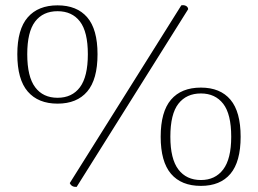

<svg xmlns="http://www.w3.org/2000/svg" viewBox="-20 -722 1014 754"><path d="M206 -315Q130 -315 89 -362.5Q48 -410 48 -509Q48 -607 89 -654Q130 -701 206 -701Q282 -701 322.5 -654Q363 -607 363 -509Q363 -410 322.5 -362.5Q282 -315 206 -315ZM206 -338Q263 -338 294 -379.5Q325 -421 325 -509Q325 -597 294 -637.5Q263 -678 206 -678Q149 -678 118 -637.5Q87 -597 87 -509Q87 -421 118 -379.5Q149 -338 206 -338ZM692 -701Q702 -703 710 -699Q718 -695 719 -686L281 12Q261 13 254 -3ZM769 8Q692 8 651.5 -39.5Q611 -87 611 -185Q611 -283 651.5 -330.5Q692 -378 769 -378Q845 -378 885 -330.5Q925 -283 925 -185Q925 -87 885 -39.5Q845 8 769 8ZM769 -15Q825 -15 856.5 -56.5Q888 -98 888 -185Q888 -274 856.5 -314.5Q825 -355 769 -355Q712 -355 680.5 -314.5Q649 -274 649 -185Q649 -98 680.5 -56.5Q712 -15 769 -15Z"/></svg>

Font: Arima ExtraLight
Style: Regular
Weight: 250
Designer: Joana Correia and Natanael Gama
Foundry: NDISCOVER
Version: Version 1.101;gftools[0.9.23]